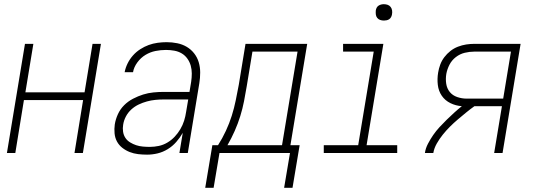

<svg xmlns="http://www.w3.org/2000/svg" viewBox="-20 -729 2540 915"><path d="M13 0 99 -520H139L101 -289H383L421 -520H461L375 0H335L376 -252H94L53 0Z M681 8Q659 8 638 5.5Q617 3 598 -4.5Q579 -12 563 -24.5Q547 -37 537.5 -54.5Q528 -72 526 -93.5Q524 -115 527 -136Q531 -161 542 -185Q553 -209 571.5 -227.5Q590 -246 614 -258.5Q638 -271 662 -278.5Q686 -286 711 -288.5Q736 -291 760 -291H883L891 -339Q894 -359 894 -378.5Q894 -398 889 -416Q884 -434 873 -449.5Q862 -465 846 -474.5Q830 -484 810.5 -487.5Q791 -491 771 -491Q746 -491 721 -486Q696 -481 673.5 -467.5Q651 -454 634.5 -431.5Q618 -409 614 -385H574Q578 -406 588 -426.5Q598 -447 613.5 -464.5Q629 -482 648.5 -494.5Q668 -507 688.5 -514.5Q709 -522 731 -525Q753 -528 774 -528Q800 -528 824.5 -523Q849 -518 869.5 -506Q890 -494 905 -475Q920 -456 927 -432.5Q934 -409 934 -383.5Q934 -358 930 -333L875 0H835L851 -96Q838 -73 820 -52.5Q802 -32 779 -18Q756 -4 731 2Q706 8 681 8ZM694 -29Q715 -29 736.5 -33.5Q758 -38 777.5 -49.5Q797 -61 812.5 -77.5Q828 -94 839.5 -113.5Q851 -133 857.5 -154Q864 -175 867 -196L877 -255H760Q740 -255 720 -253Q700 -251 680 -245.5Q660 -240 641 -231Q622 -222 606 -207.5Q590 -193 580 -174Q570 -155 567 -135Q564 -118 566.5 -101.5Q569 -85 577.5 -72Q586 -59 600 -50.5Q614 -42 629 -37Q644 -32 661 -30.5Q678 -29 694 -29Z M958 166 992 -37H1019Q1040 -70 1056.5 -105.5Q1073 -141 1084.5 -177.5Q1096 -214 1103.5 -251Q1111 -288 1118 -325L1150 -520H1444L1364 -37H1408L1374 166H1334L1362 0H1026L998 166ZM1064 -37H1324L1398 -483H1183L1156 -319Q1150 -283 1143 -247Q1136 -211 1125 -175.5Q1114 -140 1098.5 -105Q1083 -70 1064 -37Z M1873 0H1523V-37H1687L1761 -483H1615V-520H1807L1727 -37H1873ZM1810 -631Q1800 -631 1791.5 -634Q1783 -637 1777.5 -644Q1772 -651 1771 -660.5Q1770 -670 1771 -680Q1772 -686 1775 -692Q1778 -698 1784 -702Q1790 -706 1796.5 -707.5Q1803 -709 1809 -709Q1819 -709 1827.5 -706Q1836 -703 1841.5 -696Q1847 -689 1848.5 -679.5Q1850 -670 1848 -660Q1847 -654 1844 -648Q1841 -642 1835.5 -638Q1830 -634 1823 -632.5Q1816 -631 1810 -631Z M2005 0Q2008 -22 2019.5 -44Q2031 -66 2044.5 -85.5Q2058 -105 2074.5 -123Q2091 -141 2108.5 -158Q2126 -175 2144 -191.5Q2162 -208 2181 -223Q2152 -225 2126.5 -237.5Q2101 -250 2085.5 -272.5Q2070 -295 2066.5 -324Q2063 -353 2068 -383Q2071 -402 2078 -421Q2085 -440 2097.5 -456.5Q2110 -473 2126.5 -486Q2143 -499 2162.5 -506.5Q2182 -514 2201.5 -517Q2221 -520 2240 -520H2461L2375 0H2335L2372 -223H2241Q2220 -208 2200.5 -192Q2181 -176 2161.5 -159.5Q2142 -143 2124 -125Q2106 -107 2090 -87Q2074 -67 2061.5 -45Q2049 -23 2045 0ZM2204 -259H2378L2415 -483H2240Q2218 -483 2195 -477.5Q2172 -472 2152.5 -457Q2133 -442 2122 -420.5Q2111 -399 2107 -377Q2103 -353 2106.5 -330Q2110 -307 2123.5 -290.5Q2137 -274 2159 -266.5Q2181 -259 2204 -259Z"/></svg>

Font: Iosevka Term Curly XLt Obl
Style: Regular
Weight: 200
Italic angle: -9°
Designer: Belleve Invis
Foundry: Belleve Invis
Version: Version 32.3.0